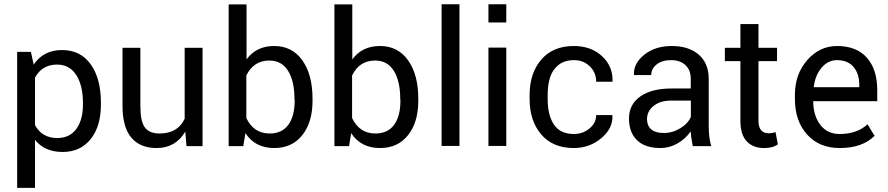

<svg xmlns="http://www.w3.org/2000/svg" viewBox="-20 -706 4299 929"><path d="M468.3 -208.5V-199.2Q468.3 -95.2 418.7 -33Q369.1 29.3 282.7 29.3Q196.3 29.3 149.4 -29.3V203.1H63V-455.1H129.4L143.1 -393.6Q190.4 -463.9 280 -463.9Q369.6 -463.9 418.9 -394.8Q468.3 -325.7 468.3 -208.5ZM381.3 -199.2V-208.5Q381.3 -292.5 348.9 -343Q316.4 -393.6 255.9 -393.6Q184.1 -393.6 149.4 -330.6V-100.6Q183.6 -38.1 256.8 -38.1Q316.9 -38.1 349.1 -82Q381.3 -126 381.3 -199.2Z M737.8 10.3Q657.7 10.3 615.2 -40.3Q572.8 -90.8 572.8 -194.3V-474.6H659.2V-193.4Q659.2 -118.7 680.9 -89.4Q702.6 -60.1 751.5 -60.1Q840.8 -60.1 873.5 -131.8V-474.6H960V1H882.3L876.5 -69.3Q829.6 10.3 737.8 10.3Z M1283.2 -413.1Q1207 -413.1 1171.9 -340.8V-134.8Q1207.5 -60.1 1284.7 -60.1Q1344.7 -60.1 1375.2 -102.3Q1405.8 -144.5 1405.8 -218.8L1404.8 -228Q1404.8 -313 1374 -363Q1343.3 -413.1 1283.2 -413.1ZM1492.2 -228V-218.8Q1492.2 -114.3 1442.6 -52Q1393.1 10.3 1307.1 10.3Q1213.9 10.3 1167.5 -62L1157.2 1H1086.4V-684.6H1172.9V-418.5Q1219.7 -483.4 1306.6 -483.4Q1393.6 -483.4 1442.9 -414.1Q1492.2 -344.7 1492.2 -228Z M1794.9 -413.1Q1718.8 -413.1 1683.6 -340.8V-134.8Q1719.2 -60.1 1796.4 -60.1Q1856.4 -60.1 1887 -102.3Q1917.5 -144.5 1917.5 -218.8L1916.5 -228Q1916.5 -313 1885.7 -363Q1855 -413.1 1794.9 -413.1ZM2003.9 -228V-218.8Q2003.9 -114.3 1954.3 -52Q1904.8 10.3 1818.8 10.3Q1725.6 10.3 1679.2 -62L1668.9 1H1598.1V-684.6H1684.6V-418.5Q1731.4 -483.4 1818.4 -483.4Q1905.3 -483.4 1954.6 -414.1Q2003.9 -344.7 2003.9 -228Z M2203.1 -685.5V0H2116.7V-685.5Z M2429.7 -475.6V0H2343.3V-475.6ZM2429.7 -685.5V-597.2H2343.3V-685.5Z M2629.9 -227.5Q2629.9 -150.9 2658.2 -106.4Q2689 -57.6 2756.3 -57.6Q2800.3 -57.6 2832.5 -84.5Q2864.7 -111.3 2864.7 -149.4H2942.4L2943.4 -146.5Q2945.8 -84.5 2889.2 -37.1Q2832.5 10.3 2756.3 10.3Q2654.8 10.3 2598.6 -55.7Q2542.5 -121.6 2542.5 -227.5V-246.1Q2542.5 -351.6 2598.9 -417.5Q2655.3 -483.4 2756.3 -483.4Q2839.4 -483.4 2892.6 -434.6Q2945.8 -385.7 2943.8 -313L2942.9 -310.5H2864.7Q2864.7 -354.5 2834 -384.8Q2803.2 -415 2757.6 -415Q2711.9 -415 2682.9 -392.1Q2653.8 -369.1 2641.8 -332.5Q2629.9 -295.9 2629.9 -246.1Z M3175.8 10.3Q3101.6 10.3 3062.5 -27.3Q3023.4 -64.9 3023.4 -132.8Q3023.4 -200.7 3078.1 -239.3Q3132.8 -277.8 3228.5 -277.8H3322.3V-324.7Q3322.3 -366.7 3296.6 -390.9Q3271 -415 3227.3 -415Q3183.6 -415 3157.2 -394.3Q3130.9 -373.5 3130.9 -342.8H3048.3L3047.4 -345.2Q3044.9 -398.9 3097.4 -441.2Q3149.9 -483.4 3231.2 -483.4Q3312.5 -483.4 3360.8 -441.7Q3409.2 -399.9 3409.2 -323.7V-94.7Q3409.2 -39.6 3421.4 1H3332Q3322.8 -44.4 3322.3 -70.3Q3296.9 -34.2 3258.1 -12Q3219.2 10.3 3175.8 10.3ZM3110.8 -130.9H3110.4Q3110.4 -98.6 3130.4 -80.6Q3150.4 -62.5 3192.4 -62.5Q3234.4 -62.5 3272.7 -86.2Q3311 -109.9 3322.8 -141.6V-219.2H3226.1Q3174.3 -219.2 3142.6 -193.6Q3110.8 -168 3110.8 -130.9Z M3562.5 -589.4H3649.9V-474.6H3739.7V-410.2H3649.9V-121.6Q3649.9 -61 3700.2 -61Q3715.8 -61 3732.4 -66.9L3743.7 -7.8Q3720.2 10.3 3677.7 10.3Q3623 10.3 3592.8 -22.5Q3562.5 -55.2 3562.5 -121.6V-410.2H3487.3V-474.6H3562.5Z M4137.7 -295.4Q4137.7 -349.1 4109.9 -382.1Q4082 -415 4029.8 -415Q3986.8 -415 3955.8 -378.9Q3924.8 -342.8 3917.5 -286.6L3918.5 -284.2H4137.7ZM4043 10.3Q3943.8 10.3 3885 -55.2Q3826.2 -120.6 3826.2 -227.5V-247.1Q3826.2 -347.2 3886 -415.3Q3945.8 -483.4 4029.8 -483.4Q4124.5 -483.4 4174.6 -426.5Q4224.6 -369.6 4224.6 -270.5V-216.3H3916L3914.6 -214.4Q3916 -144 3950 -100.8Q3983.9 -57.6 4043 -57.6Q4126 -57.6 4177.7 -104.5L4211.9 -48.3H4211.4Q4151.9 10.3 4043 10.3Z"/></svg>

Font: Yantramanav
Style: Regular
Weight: 400
Version: Version 1.000;PS 1.0;hotconv 1.0.72;makeotf.lib2.5.5900; ttf